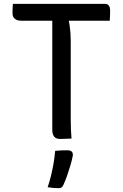

<svg xmlns="http://www.w3.org/2000/svg" viewBox="-20 -720 640 999"><path d="M47 -700H526Q540 -700 546.5 -690.5Q553 -681 553 -665Q553 -650 552.5 -638Q552 -626 551 -612H93Q76 -612 65.5 -617Q55 -622 50 -630.5Q45 -639 45 -650Q45 -664 45.5 -675.5Q46 -687 47 -700ZM352 1Q338 1 323.5 2Q309 3 293 3Q271 3 261.5 -9.5Q252 -22 252 -43Q252 -119 252 -194Q252 -269 252 -343.5Q252 -418 252 -493Q252 -568 252 -645H346L336 -621Q340 -604 342.5 -586.5Q345 -569 346.5 -549.5Q348 -530 348 -510Q348 -443 348 -375.5Q348 -308 348 -239.5Q348 -171 348 -100Q348 -74 349 -48.5Q350 -23 352 1ZM267 65Q283 63 298 62.5Q313 62 330 62Q346 62 353 68.5Q360 75 359 89Q354 115 346 142Q338 169 329 194.5Q320 220 309 244Q306 251 300.5 255Q295 259 286 259Q272 259 258.5 258Q245 257 228 254Q238 225 245.5 194Q253 163 258.5 131Q264 99 267 65Z"/></svg>

Font: Rec Mono Semicasual
Style: Regular
Weight: 400
Version: Version 1.085; ttfautohint (v1.8.4.7-5d5b)